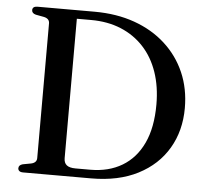

<svg xmlns="http://www.w3.org/2000/svg" viewBox="-51 -754 872 808"><g transform="rotate(5 385.5 -350.0)"><path d="M54 -16Q54 -29.5 71 -34L106 -40.5Q117.5 -43 123.5 -49.2Q129.5 -55.5 129.5 -65.5V-634.5Q129.5 -644.5 123.5 -650.8Q117.5 -657 106 -659.5L71 -666Q54 -670.5 54 -684Q54 -691.5 59.2 -695.8Q64.5 -700 75.5 -700H316Q409.5 -700 485.5 -673Q561.5 -646 616.2 -596.2Q671 -546.5 700.5 -478.8Q730 -411 730 -329Q730 -233 686.2 -158.8Q642.5 -84.5 560.2 -42.2Q478 0 362.5 0H75.5Q64.5 0 59.2 -4.5Q54 -9 54 -16ZM356 -36Q433.5 -36 490.5 -70Q547.5 -104 578.5 -170Q609.5 -236 609.5 -333.5Q609.5 -409 588.5 -470Q567.5 -531 527.5 -574.2Q487.5 -617.5 431.2 -640.8Q375 -664 304.5 -664H244.5V-75Q244.5 -55 256.5 -45.5Q268.5 -36 293.5 -36Z"/></g></svg>

Font: Fraunces 36pt
Style: Regular
Weight: 400
Version: Version 1.000;[b76b70a41]